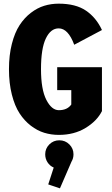

<svg xmlns="http://www.w3.org/2000/svg" viewBox="-20 -726 610 1049"><path d="M537 -359V-119Q509.5 -64.5 447.2 -26.8Q385 11 301.5 11Q260 11 222 -0.5Q184 -12 148.5 -39.2Q113 -66.5 86.8 -106.8Q60.5 -147 44.8 -209Q29 -271 29 -348Q29 -424.5 44.8 -486.2Q60.5 -548 86.8 -588.2Q113 -628.5 148.5 -655.8Q184 -683 221.8 -694.5Q259.5 -706 300.5 -706Q393.5 -706 449.5 -668Q505.5 -630 537 -562L385.5 -481.5Q352.5 -571 300.5 -571Q257 -571 230.5 -516Q204 -461 204 -348Q204 -237.5 233 -180.8Q262 -124 301.5 -124Q347.5 -124 369.5 -155V-233.5H292.5V-359ZM381.5 117Q381.5 139.5 370.5 157.5L307.5 303L243.5 281.5L273.5 189.5Q252.5 180.5 239.8 161Q227 141.5 227 117Q227 85.5 249.5 63Q272 40.5 304 40.5Q336.5 40.5 359 63Q381.5 85.5 381.5 117Z"/></svg>

Font: League Mono Narrow ExtraBold
Style: Regular
Weight: 800
Width: 3
Designer: Tyler Finck
Foundry: The League of Moveable Type / Tyler Finck
Version: Version 2.210